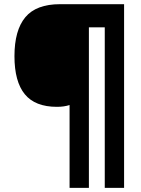

<svg xmlns="http://www.w3.org/2000/svg" viewBox="-20 -780 683 927"><path d="M579.1 127H485.8V-647.9H409.2V127H315.9V-272.9Q289.6 -264.2 254.9 -264.2Q149.4 -264.2 99.6 -325.2Q49.8 -386.2 49.8 -508.8Q49.8 -633.8 102.3 -696.8Q154.8 -759.8 270 -759.8H579.1Z"/></svg>

Font: Open Sans ExtBd
Style: Bold
Weight: 800
Foundry: Ascender Corporation
Version: Version 1.10